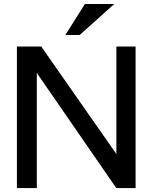

<svg xmlns="http://www.w3.org/2000/svg" viewBox="-20 -950 770 970"><path d="M65.4 0V-714.8H188.5L567.9 -171.9V-714.8H665V0H567.4L166 -581.5V0ZM382.8 -773.4 310.1 -772.9 408.7 -929.7H557.1Z"/></svg>

Font: Pontano Sans
Style: Bold
Weight: 700
Designer: Vernon Adams
Foundry: Vernon Adams
Version: Version 2.001